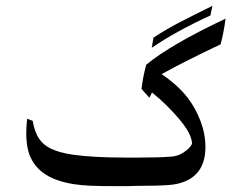

<svg xmlns="http://www.w3.org/2000/svg" viewBox="-20 -632 813 658"><path d="M92 -218Q98 -182 113 -158Q128 -135 155.5 -122Q183 -109 229 -102Q299 -92 407 -92H459Q527 -92 562 -95Q587 -95 609 -109.5Q631 -124 638 -139Q638 -172 595 -223Q552 -274 501 -315L492 -297L465 -327Q469 -364 481 -410Q564 -479 753 -568Q747 -521 736 -480Q615 -423 534 -378Q591 -339 623 -297Q650 -262 667 -217.5Q684 -173 684 -128Q684 -68 652 -35.5Q620 -3 560 2Q521 5 444 5Q428 6 397 6Q322 6 290 4.5Q258 3 232 -1Q165 -12 127.5 -40Q90 -68 77 -114Q70 -141 70 -176Q70 -200 73 -225ZM506 -503Q550 -532 596.5 -556Q643 -580 708 -612L701 -579Q581 -524 500 -468Z"/></svg>

Font: Mirza
Style: Regular
Weight: 400
Designer: Arabic design by Kourosh Beigpour, Latin design by Eduardo Tunni, engineering by Lasse Fister
Version: Version 1.000